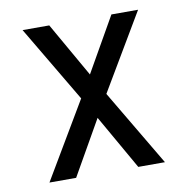

<svg xmlns="http://www.w3.org/2000/svg" viewBox="-65 -583 629 645"><g transform="rotate(-10 250.0 -260.0)"><path d="M53 0 207 -260 53 -520H144L250 -334L356 -520H447L293 -260L447 0H356L250 -186L144 0Z"/></g></svg>

Font: Iosevka SS18
Style: Regular
Weight: 400
Monospace: yes
Designer: Belleve Invis
Foundry: Belleve Invis
Version: Version 25.1.1; ttfautohint (v1.8.4)